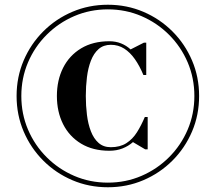

<svg xmlns="http://www.w3.org/2000/svg" viewBox="-20 -780 909 810"><path d="M447.5 -159Q486.5 -159 513 -176Q539.5 -193 557.8 -222Q576 -251 591 -286.5H603V-150H592.5L541 -180.5Q521.5 -163.5 496.8 -153.8Q472 -144 441.5 -144Q372 -144 322.2 -174Q272.5 -204 246.2 -256.2Q220 -308.5 220 -375Q220 -441.5 246.2 -493.8Q272.5 -546 322.2 -576Q372 -606 441.5 -606Q468 -606 490.5 -597Q513 -588 531 -571.5L587 -600H597V-463.5H585Q569 -502 549 -530.5Q529 -559 504 -575Q479 -591 447.5 -591Q416.5 -591 396 -573Q375.5 -555 363.5 -524Q351.5 -493 346.8 -454.5Q342 -416 342 -375Q342 -334 346.8 -295.5Q351.5 -257 363.5 -226Q375.5 -195 396 -177Q416.5 -159 447.5 -159ZM435 -760Q515 -760 584.8 -730.2Q654.5 -700.5 707.5 -647.5Q760.5 -594.5 790.2 -524.8Q820 -455 820 -375Q820 -295 790.2 -225.2Q760.5 -155.5 707.5 -102.5Q654.5 -49.5 584.8 -19.8Q515 10 435 10Q355 10 285.2 -19.8Q215.5 -49.5 162.5 -102.5Q109.5 -155.5 79.8 -225.2Q50 -295 50 -375Q50 -455 79.8 -524.8Q109.5 -594.5 162.5 -647.5Q215.5 -700.5 285.2 -730.2Q355 -760 435 -760ZM435 -9.5Q510.5 -9.5 576.8 -38Q643 -66.5 693.2 -116.8Q743.5 -167 771.8 -233.2Q800 -299.5 800 -375Q800 -450.5 771.8 -516.8Q743.5 -583 693.2 -633.2Q643 -683.5 576.8 -712Q510.5 -740.5 435 -740.5Q359.5 -740.5 293.2 -712Q227 -683.5 176.8 -633.2Q126.5 -583 98.2 -516.8Q70 -450.5 70 -375Q70 -299.5 98.2 -233.2Q126.5 -167 176.8 -116.8Q227 -66.5 293.2 -38Q359.5 -9.5 435 -9.5Z"/></svg>

Font: Bodoni Moda 11pt ExtraBold
Style: Regular
Weight: 800
Designer: Owen Earl
Foundry: indestructible type
Version: Version 2.004